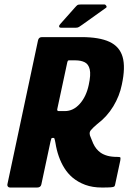

<svg xmlns="http://www.w3.org/2000/svg" viewBox="-20 -839 601 859"><path d="M25 0Q19 0 15.5 -4Q12 -8 13 -14L150 -658Q153 -673 168 -673H345Q424 -673 469.5 -652Q515 -631 528.5 -584.5Q542 -538 525 -460Q515 -410 487 -363.5Q459 -317 415 -284Q397 -269 386.5 -256.5Q376 -244 386 -224Q391 -210 397 -197Q403 -184 411 -174Q419 -164 430 -156Q443 -147 461 -142Q479 -137 506 -137Q517 -137 518.5 -134.5Q520 -132 518 -120L495 -13Q494 -7 491 -4.5Q488 -2 476 -1Q464 0 436 0Q394 0 361.5 -12Q329 -24 304 -45Q283 -63 268 -87Q253 -111 243 -139.5Q233 -168 228 -200Q227 -202 225.5 -212Q224 -222 220 -222H214Q211 -222 209.5 -218.5Q208 -215 206 -206L165 -14Q162 0 146 0ZM236 -350Q235 -342 243 -342H270Q308 -342 337 -374.5Q366 -407 377 -459Q387 -505 381.5 -528.5Q376 -552 359 -560.5Q342 -569 317 -569H290Q286 -569 284.5 -568Q283 -567 281 -560ZM320 -715H253Q245 -715 244.5 -720.5Q244 -726 251 -733L315 -805Q322 -813 326 -816Q330 -819 342 -819H447Q452 -819 455.5 -813Q459 -807 454 -804L349 -729Q339 -722 333.5 -718.5Q328 -715 320 -715Z"/></svg>

Font: Glory Thin ExtraBold
Style: Italic
Weight: 800
Italic angle: -12°
Version: Version 1.011